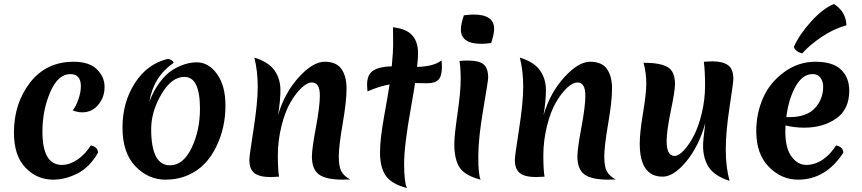

<svg xmlns="http://www.w3.org/2000/svg" viewBox="-20 -887 4327 964"><path d="M193 -226Q193 -59 291 -59Q329 -59 368 -85Q407 -111 436 -157Q472 -149 472 -120Q430 -47 369 -16Q308 15 247 15Q165 15 107.5 -45.5Q50 -106 50 -221Q50 -368 131 -472.5Q212 -577 350 -577Q427 -577 466 -539.5Q505 -502 505 -450.5Q505 -399 473.5 -361Q442 -323 393 -323Q369 -323 345 -333Q360 -350 373 -386.5Q386 -423 386 -454Q386 -515 333 -515Q271 -515 232 -424Q193 -333 193 -226Z M906 -501Q841 -501 790 -413.5Q739 -326 739 -239Q739 -57 833 -57Q900 -57 942 -144.5Q984 -232 984 -341Q984 -501 906 -501ZM821 -591Q832 -591 841.5 -584.5Q851 -578 851 -571Q750 -501 730 -376Q751 -432 781.5 -473Q812 -514 845 -535Q908 -574 968 -574Q1028 -574 1070 -515Q1112 -456 1112 -357Q1112 -246 1067 -153Q1017 -48 925 -8Q873 15 811 15Q724 15 659.5 -52.5Q595 -120 595 -246.5Q595 -373 657 -469.5Q719 -566 821 -591Z M1738 14Q1725 15 1701 15Q1617 15 1581.5 -11Q1546 -37 1546 -102Q1546 -139 1566 -246.5Q1586 -354 1586 -407Q1586 -473 1546 -473Q1523 -473 1494 -446Q1465 -419 1438 -372.5Q1411 -326 1393 -253Q1375 -180 1375 -107.5Q1375 -35 1381 0Q1349 2 1339 2Q1282 2 1257 -18Q1232 -38 1232 -84Q1232 -104 1253 -238Q1274 -372 1274 -451.5Q1274 -531 1257 -598Q1330 -575 1359 -532.5Q1388 -490 1388 -435.5Q1388 -381 1376 -309Q1409 -421 1480 -499Q1551 -577 1610 -577Q1669 -577 1694.5 -540.5Q1720 -504 1720 -441.5Q1720 -379 1700.5 -266Q1681 -153 1681 -101.5Q1681 -50 1694 -26.5Q1707 -3 1738 14Z M2064 -470Q2059 -434 2043 -345Q2009 -156 2009 -65Q2009 26 2023 57Q1946 37 1917 -4.5Q1888 -46 1888 -122Q1888 -189 1909 -305.5Q1930 -422 1936 -463Q1884 -454 1825 -428Q1823 -450 1823 -461Q1823 -514 1855 -533.5Q1887 -553 1947 -554Q1954 -629 1954 -662Q1954 -695 1953.5 -717Q1953 -739 1953 -750Q2019 -743 2049 -710.5Q2079 -678 2079 -618Q2079 -594 2074 -551Q2158 -553 2197 -584Q2199 -564 2199 -554Q2199 -506 2182 -487.5Q2165 -469 2125 -469Q2085 -469 2064 -470Z M2393 15Q2315 -5 2288 -45.5Q2261 -86 2261 -164Q2261 -206 2277 -316Q2293 -426 2293 -487Q2293 -548 2287 -581Q2309 -583 2328 -583Q2386 -583 2408.5 -563.5Q2431 -544 2431 -497Q2431 -482 2406.5 -339.5Q2382 -197 2381.5 -104.5Q2381 -12 2393 15ZM2446 -671Q2418 -667 2397 -667Q2294 -667 2294 -739Q2294 -765 2309 -810Q2337 -814 2358 -814Q2461 -814 2461 -742Q2461 -716 2446 -671Z M3071 14Q3058 15 3034 15Q2950 15 2914.5 -11Q2879 -37 2879 -102Q2879 -139 2899 -246.5Q2919 -354 2919 -407Q2919 -473 2879 -473Q2856 -473 2827 -446Q2798 -419 2771 -372.5Q2744 -326 2726 -253Q2708 -180 2708 -107.5Q2708 -35 2714 0Q2682 2 2672 2Q2615 2 2590 -18Q2565 -38 2565 -84Q2565 -104 2586 -238Q2607 -372 2607 -451.5Q2607 -531 2590 -598Q2663 -575 2692 -532.5Q2721 -490 2721 -435.5Q2721 -381 2709 -309Q2742 -421 2813 -499Q2884 -577 2943 -577Q3002 -577 3027.5 -540.5Q3053 -504 3053 -441.5Q3053 -379 3033.5 -266Q3014 -153 3014 -101.5Q3014 -50 3027 -26.5Q3040 -3 3071 14Z M3514 -577Q3544 -579 3556 -579Q3608 -579 3635 -560Q3662 -541 3662 -490Q3662 -474 3643 -349.5Q3624 -225 3624 -136Q3624 -47 3643 21Q3568 -3 3539 -47Q3510 -91 3510 -156Q3510 -181 3521 -269Q3490 -155 3426.5 -77.5Q3363 0 3307 0Q3192 0 3192 -166Q3192 -221 3208.5 -319.5Q3225 -418 3225 -469Q3225 -520 3211 -572Q3294 -572 3331.5 -550.5Q3369 -529 3369 -465Q3369 -431 3348 -330Q3327 -229 3327 -178Q3327 -104 3367 -104Q3387 -104 3413 -131.5Q3439 -159 3463 -204.5Q3487 -250 3503.5 -318.5Q3520 -387 3520 -457.5Q3520 -528 3514 -577Z M4018 -246Q3970 -246 3924 -257Q3923 -247 3923 -226Q3923 -143 3954 -101Q3985 -59 4028 -59Q4071 -59 4110 -85Q4149 -111 4178 -157Q4214 -149 4214 -120Q4126 15 3987 15Q3903 15 3840 -49.5Q3777 -114 3777 -229Q3777 -315 3810 -392.5Q3843 -470 3915 -523.5Q3987 -577 4074.5 -577Q4162 -577 4203 -537Q4244 -497 4244 -432Q4244 -338 4178.5 -292Q4113 -246 4018 -246ZM4060 -515Q4009 -515 3974 -452Q3939 -389 3928 -299H3943Q4030 -299 4071.5 -344Q4113 -389 4113 -452Q4113 -478 4099.5 -496.5Q4086 -515 4060 -515ZM3966 -652Q3993 -713 4052 -778.5Q4111 -844 4167 -867Q4227 -829 4230 -760Q4167 -743 4106.5 -702.5Q4046 -662 4008 -619Q3992 -622 3980 -631.5Q3968 -641 3966 -652Z"/></svg>

Font: Merienda One
Style: Regular
Weight: 400
Designer: Eduardo Rodriguez Tunni
Foundry: Eduardo Rodriguez Tunni
Version: Version 1.001